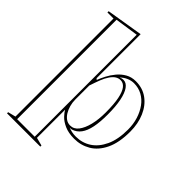

<svg xmlns="http://www.w3.org/2000/svg" viewBox="-263 -875 1206 1206"><g transform="rotate(45 340.0 -272.5)"><path d="M22 200V190L74 177V-694H20V-705L264 -745V-354L272 -346Q281 -370 296 -399Q311 -428 333 -454.5Q355 -481 384.5 -498Q414 -515 452 -515Q513 -515 557.5 -482.5Q602 -450 626.5 -393.5Q651 -337 651 -266Q651 -168 621 -105.5Q591 -43 541.5 -14Q492 15 433 15Q382 15 346.5 -1Q311 -17 291 -38.5Q271 -60 264 -74V176L318 190V200ZM93 181H249V-725L93 -702ZM356 -26Q389 -26 411 -54.5Q433 -83 445 -131.5Q457 -180 457 -242Q457 -317 447.5 -363Q438 -409 421 -430.5Q404 -452 380 -452Q361 -452 345.5 -442Q330 -432 315.5 -411Q301 -390 289 -359.5Q277 -329 264 -289V-165Q264 -138 271 -113Q278 -88 290 -68.5Q302 -49 318.5 -37.5Q335 -26 356 -26ZM431 -2Q487 -2 532 -31Q577 -60 604.5 -118.5Q632 -177 632 -265Q632 -313 619 -355Q606 -397 582.5 -429.5Q559 -462 526 -480Q493 -498 452 -498Q428 -498 404.5 -487.5Q381 -477 363 -459Q371 -463 377 -464.5Q383 -466 391 -466Q417 -466 436 -439.5Q455 -413 465 -363Q475 -313 475 -242Q475 -175 465.5 -128.5Q456 -82 435.5 -54Q415 -26 382 -16Q378 -15 373.5 -15Q369 -15 364 -15Q378 -9 395 -5.5Q412 -2 431 -2Z"/></g></svg>

Font: Kalnia Glaze Thin SemiBold
Style: Regular
Weight: 600
Version: Version 1.110